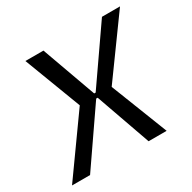

<svg xmlns="http://www.w3.org/2000/svg" viewBox="-132 -672 799 799"><g transform="rotate(-30 267.5 -272.5)"><path d="M85.9 -545.5 189.6 -272.7 -5 0H81.7L262.8 -262.8H269.9L362.9 0H449.6L343 -272.7L540.5 -545.5H453.8L273.4 -285.5H266.3L172.6 -545.5Z"/></g></svg>

Font: Riot Sans 2.0
Style: Italic
Weight: 400
Italic angle: -9.39999°
Designer: Rasmus Andersson
Foundry: rsms
Version: Version 3.006;hotconv 1.0.109;makeotfexe 2.5.65596